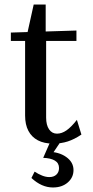

<svg xmlns="http://www.w3.org/2000/svg" viewBox="-20 -625 410 849"><path d="M215 10Q175 10 147.5 -4.5Q120 -19 105.5 -46.5Q91 -74 91 -114V-444H28V-481L318 -490V-444H184V-105Q184 -72 197 -53Q210 -34 232 -34Q253 -34 274 -48.5Q295 -63 320 -95L340 -30Q309 -9 279.5 0.5Q250 10 215 10ZM100 -474 129 -605H182V-474ZM214 204Q164 204 119 162L133 134Q150 145 166.5 151.5Q183 158 198 158Q218 158 229.5 147Q241 136 241 118Q241 96 222.5 85Q204 74 171 73L203 0H249L202 70L190 46Q240 46 272.5 69Q305 92 305 127Q305 160 279.5 182Q254 204 214 204Z"/></svg>

Font: Sutasoma
Style: Regular
Weight: 400
Designer: Izhar Fathurrohim, Akbar Rohmanto, Arusyal Khofiqoini
Foundry: Kiwari Kolektiv
Version: Version 1.102